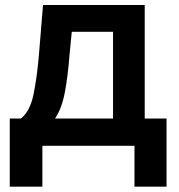

<svg xmlns="http://www.w3.org/2000/svg" viewBox="-20 -565 695 744"><path d="M625.4 158.4H501.1V0H144.2V158.4H17.8V-105.8H61.1Q95.9 -132.8 109.6 -197.8Q123.2 -262.8 131 -354.4L146.7 -545.5H540.8V-105.8H625.4ZM418 -105.8V-441.8H258.2L249.6 -354.4Q242.9 -267.8 231 -205.8Q219.1 -143.8 193.2 -105.8Z"/></svg>

Font: Linik Sans SemiBold
Style: Regular
Weight: 600
Designer: Rasmus Andersson (font), Cristiano Sobral (main changes)
Foundry: rsms
Version: Version 3.018;June 1, 2022;FontCreator 14.0.0.2814 64-bit; t